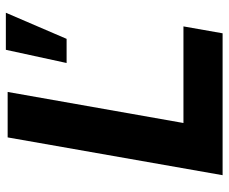

<svg xmlns="http://www.w3.org/2000/svg" viewBox="-81 -681 762 640"><g transform="rotate(-90 300.0 -361.0)"><path d="M162 -716.5H313.5L210 -130.5H532L509 0H36ZM454 -722.5H577.5L490.5 -520H410Z"/></g></svg>

Font: JuliaMono ExtraBold
Style: Italic
Weight: 800
Italic angle: -9°
Monospace: yes
Designer: cormullion
Foundry: corm
Version: Version 0.057; ttfautohint (v1.8.4)